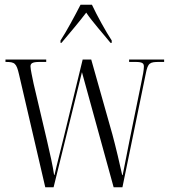

<svg xmlns="http://www.w3.org/2000/svg" viewBox="-20 -786 711 806"><path d="M234 -616V-606H238C275 -650 310 -691 342 -733C367 -695 416 -641 444 -606H449V-616C424 -654 387 -721 366 -766H318C295 -721 259 -654 234 -616ZM60 -473 170 0H205L324 -483L457 0H494L592 -477C601 -523 609 -526 650 -526H669V-536H522V-526H549C580 -526 584 -519 584 -506C584 -494 580 -470 573 -438L526 -208C515 -153 502 -86 495 -51H493C485 -89 464 -177 452 -221L363 -536H327L247 -207C237 -165 216 -85 209 -52H207C202 -88 190 -141 177 -197L121 -435C116 -460 108 -495 108 -507C108 -519 114 -526 146 -526H174V-536H3V-526H4C42 -526 49 -521 60 -473Z"/></svg>

Font: Noto Serif Display ExtraCondensed Light
Style: Regular
Weight: 300
Width: 2
Designer: Monotype Design Team
Foundry: Monotype Imaging Inc.
Version: Version 2.009